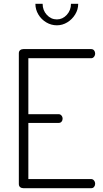

<svg xmlns="http://www.w3.org/2000/svg" viewBox="-20 -989 543 1009"><path d="M309 -365Q309 -356 303.5 -349.5Q298 -343 288 -343H129V-48H459Q468 -48 474 -40.5Q480 -33 480 -23Q480 -14 474.5 -7Q469 0 459 0H103Q93 0 86 -5.5Q79 -11 79 -22V-709Q79 -720 86 -725.5Q93 -731 103 -731H459Q469 -731 474.5 -724Q480 -717 480 -708Q480 -698 474 -690.5Q468 -683 459 -683H129V-389H288Q297 -389 303 -382Q309 -375 309 -365ZM279 -856Q249 -856 223 -871.5Q197 -887 181.5 -913Q166 -939 166 -969H204Q204 -935 226 -911Q248 -887 279 -887Q309 -887 331 -911Q353 -935 353 -969H391Q391 -939 375 -913Q359 -887 333.5 -871.5Q308 -856 279 -856Z"/></svg>

Font: Dosis
Style: Regular
Weight: 400
Designer: Edgar Tolentino, Pablo Impallari, Igino Marini
Foundry: Edgar Tolentino, Pablo Impallari, Igino Marini
Version: Version 1.007;Glyphs 3.1.1 (3134)